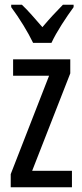

<svg xmlns="http://www.w3.org/2000/svg" viewBox="-20 -786 343 806"><path d="M119 -606H196C217 -652 259 -715 289 -756V-766H244C210 -731 192 -712 158 -672C128 -706 97 -743 72 -766H27V-756C62 -709 98 -650 119 -606ZM282 0V-69H115L275 -478V-537H35V-468H186L25 -55V0Z"/></svg>

Font: Noto Sans Lao Looped ExtraCondensed
Style: Regular
Weight: 400
Width: 2
Designer: Mark Frömberg, Ben Mitchell
Foundry: The Fontpad Ltd
Version: Version 1.003